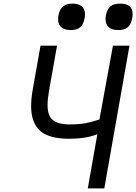

<svg xmlns="http://www.w3.org/2000/svg" viewBox="-20 -1044 755 1064"><path d="M519.5 -300 516 -299Q455 -275 362 -275Q252 -275 202.2 -319.2Q152.5 -363.5 152.5 -456Q152.5 -497.5 161.5 -548.5L204.5 -791H296L252 -542Q243.5 -494 243.5 -462Q243.5 -423 255.8 -399.8Q268 -376.5 295.2 -365.5Q322.5 -354.5 368 -354.5Q417 -354.5 453.8 -361.2Q490.5 -368 531 -382L606 -791H697.5L558 0H466.5ZM302 -937Q302 -950.5 304.5 -961.5Q311.5 -994.5 329.8 -1009.2Q348 -1024 382 -1024Q416 -1024 433.5 -1008.8Q451 -993.5 451 -964.5Q451 -953 448 -939.5Q441.5 -907 423.5 -892.2Q405.5 -877.5 372 -877.5Q338.5 -877.5 320.2 -892.5Q302 -907.5 302 -937ZM565 -937.5Q565 -951 567.5 -961.5Q574.5 -995 593 -1009.5Q611.5 -1024 646 -1024Q715 -1024 715 -965.5Q715 -954 712 -939.5Q705.5 -907 687.2 -892.2Q669 -877.5 635.5 -877.5Q601 -877.5 583 -893Q565 -908.5 565 -937.5Z"/></svg>

Font: JuliaMono Italic
Style: Regular
Weight: 400
Italic angle: -9°
Monospace: yes
Designer: cormullion
Foundry: corm
Version: Version 0.049; ttfautohint (v1.8.4)